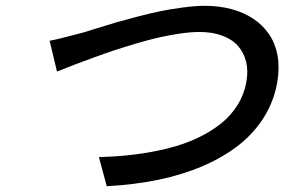

<svg xmlns="http://www.w3.org/2000/svg" viewBox="-20 -650 996 660"><path d="M150.6 -509.9Q180.4 -515.3 265.3 -538Q268.8 -539.1 312.9 -552.7Q356.9 -566.4 380 -573.2Q403.1 -579.9 451.2 -592.5Q499.3 -605.1 533 -611.9Q566.8 -618.6 608.8 -624.3Q650.9 -630 684.3 -630Q733 -630 775.2 -618.8Q817.5 -607.6 850.1 -585.9Q882.8 -564.3 904.5 -532.8Q926.1 -501.4 933.8 -460.6Q941.4 -419.7 933.6 -370Q922.6 -304.3 888.5 -248.9Q854.4 -193.5 801.5 -151.8Q748.6 -110.1 678.3 -79.7Q608 -49.4 524.7 -32.1Q441.4 -14.9 346.9 -9.9L320 -110.1Q384.6 -111.5 443.5 -119Q502.5 -126.4 557.4 -140.1Q612.2 -153.8 657.7 -175.1Q703.1 -196.4 738.6 -224.4Q774.1 -252.5 797.2 -290.1Q820.3 -327.8 827.4 -372.2Q833.5 -408 825.8 -438.6Q818.2 -469.1 798.3 -491.8Q778.4 -514.6 744.3 -527.3Q710.2 -540.1 665.5 -540.1Q636 -540.1 598.7 -534.6Q561.4 -529.1 526.8 -521.3Q492.2 -513.5 448.5 -500.5Q404.8 -487.6 373.8 -477.3Q342.7 -467 300.8 -451.7Q258.9 -436.4 239 -428.8Q219.1 -421.2 187.9 -408.7Q179.7 -405.5 175.8 -404.1Z"/></svg>

Font: Karasuma Gothic
Style: Medium Italic
Weight: 500
Italic angle: 9.39998°
Designer: Rasmus Andersson / Ryoko Nishizuka
Foundry: Genbu
Version: Version 1.00